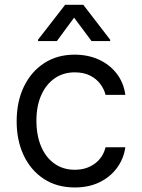

<svg xmlns="http://www.w3.org/2000/svg" viewBox="-20 -785 602 816"><path d="M297.9 11.7Q221.7 11.7 166.3 -24.7Q110.8 -61 80.8 -124.5Q50.8 -188 50.8 -269.5Q50.8 -353 81.5 -416.7Q112.3 -480.5 167.7 -516.6Q223.1 -552.7 296.9 -552.7Q354.5 -552.7 400.6 -531.5Q446.8 -510.3 476.3 -471.7Q505.9 -433.1 512.7 -381.8H428.7Q422.4 -406.7 405.8 -428.7Q389.2 -450.7 362.1 -464.1Q335 -477.5 297.9 -477.5Q249 -477.5 212.4 -452.1Q175.8 -426.8 155.3 -380.6Q134.8 -334.5 134.8 -272.5Q134.8 -209.5 154.8 -162.4Q174.8 -115.2 211.7 -89.4Q248.5 -63.5 297.9 -63.5Q347.2 -63.5 382.3 -89.1Q417.5 -114.7 428.7 -159.2H512.7Q505.9 -110.8 477.8 -72.3Q449.7 -33.7 404.1 -11Q358.4 11.7 297.9 11.7ZM369.1 -610.4 294.9 -710 221.7 -610.4H141.6V-616.2L256.8 -764.6H334L448.2 -616.2V-610.4Z"/></svg>

Font: Inter
Style: Regular
Weight: 400
Designer: Rasmus Andersson
Foundry: rsms
Version: Version 4.000;git-8c9346024